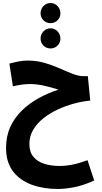

<svg xmlns="http://www.w3.org/2000/svg" viewBox="-20 -977 672 1268"><path d="M361 271Q266 271 188.5 242.5Q111 214 65.5 154Q20 94 20 0Q20 -77 48 -138.5Q76 -200 125 -247.5Q174 -295 236 -329Q298 -363 366 -385Q324 -399 274 -410.5Q224 -422 176 -422Q149 -422 119.5 -417.5Q90 -413 65 -407L42 -557Q72 -565 102.5 -571Q133 -577 162 -577Q222 -577 275 -561.5Q328 -546 374 -525.5Q420 -505 459.5 -489.5Q499 -474 532 -474H560L576 -313Q525 -308 469 -293Q413 -278 360.5 -253.5Q308 -229 266 -195.5Q224 -162 199 -119.5Q174 -77 174 -26Q174 27 201 59Q228 91 273 105Q318 119 374 119Q416 119 460 110Q504 101 558 81L602 215Q530 248 469.5 259.5Q409 271 361 271ZM314 -824Q286 -824 267 -843Q248 -862 248 -889Q248 -917 267 -937Q286 -957 314 -957Q341 -957 360 -937Q379 -917 379 -889Q379 -862 360 -843Q341 -824 314 -824ZM314 -657Q286 -657 267 -676Q248 -695 248 -722Q248 -750 267 -770Q286 -790 314 -790Q341 -790 360 -770Q379 -750 379 -722Q379 -695 360 -676Q341 -657 314 -657Z"/></svg>

Font: Noto Sans Arabic UI Cn XBd
Style: Regular
Weight: 800
Width: 3
Designer: Monotype Design Team, Nadine Chahine and Nizar Qandah
Foundry: Monotype Imaging Inc.
Version: Version 2.010; ttfautohint (v1.8.4.7-5d5b)